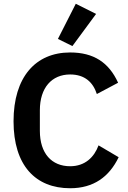

<svg xmlns="http://www.w3.org/2000/svg" viewBox="-20 -989 682 1021"><path d="M491 -915 383 -969 288 -782 365 -744ZM353 12C478 12 561 -49 611 -153L504 -216C481 -153 432 -105 353 -105C255 -105 192 -173 192 -293V-403C192 -522 255 -593 353 -593C431 -593 475 -551 495 -489L608 -549C559 -657 478 -710 353 -710C169 -710 52 -579 52 -344C52 -109 169 12 353 12Z"/></svg>

Font: Braiins Sans SemiBold
Style: Regular
Weight: 600
Designer: Mike Abbink, Paul van der Laan, Pieter van Rosmalen, Jiri Chlebus, Lubos Buracinsky
Foundry: Bold Monday, Sudetype
Version: Version 1.000;hotconv 1.0.109;makeotfexe 2.5.65596